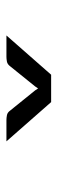

<svg xmlns="http://www.w3.org/2000/svg" viewBox="183 -1131 176 582"><g transform="rotate(-90 271.0 -840.0)"><path d="M454.5 -908.5 335.5 -773H252.5L133.5 -908.5H198.5Q204.5 -908.5 212.8 -907Q221 -905.5 227 -897L288 -821.5L294 -812.5L300 -821.5L360.5 -896.5Q367 -905.5 375.2 -907Q383.5 -908.5 389.5 -908.5Z"/></g></svg>

Font: Lato
Style: Regular
Weight: 400
Designer: Lukasz Dziedzic with Adam Twardoch and Botio Nikoltchev
Foundry: tyPoland Lukasz Dziedzic
Version: Version 2.015; 2015-08-06; http://www.latofonts.com/